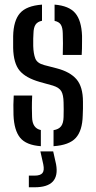

<svg xmlns="http://www.w3.org/2000/svg" viewBox="-20 -627 415 832"><path d="M212 6.5V-63Q234.5 -66.5 244.8 -80Q255 -93.5 255.5 -120Q256 -141.5 256 -152.8Q256 -164 255.5 -183Q255 -215.5 245.8 -231.5Q236.5 -247.5 209.5 -256L152 -272Q91 -289.5 64.8 -321.2Q38.5 -353 37 -419Q36.5 -448 37 -470.5Q38.5 -537.5 66.5 -569.8Q94.5 -602 162 -607V-537Q142.5 -533 134 -520.2Q125.5 -507.5 125 -482Q124.5 -473.5 124 -459.8Q123.5 -446 124 -427.5Q125 -394 133 -373.5Q141 -353 171.5 -345L225.5 -331Q283.5 -316 311.5 -283.5Q339.5 -251 339.5 -186Q339.5 -169 339.5 -156.2Q339.5 -143.5 338.5 -126.5Q337 -61 308.5 -29.5Q280 2 212 6.5ZM252 -389Q253 -412 252.8 -439Q252.5 -466 252 -482.5Q251.5 -507 243.8 -519.8Q236 -532.5 216.5 -536.5V-607Q279 -602 306 -570.2Q333 -538.5 335.5 -472Q335.5 -464.5 335.5 -448.8Q335.5 -433 335.2 -416.2Q335 -399.5 334 -389ZM38.5 -128.5Q37 -175 39.5 -213H119.5Q118 -181.5 118.2 -159Q118.5 -136.5 119 -119.5Q120 -71 157 -63.5V6.5Q93.5 2 67.2 -30.2Q41 -62.5 38.5 -128.5ZM105 184.5V134H130Q155 134 164 122.8Q173 111.5 167.5 85L155 29H210.5L223 85Q241 184.5 130.5 184.5Z"/></svg>

Font: Big Shoulders Stencil Text Medium
Style: Regular
Weight: 500
Designer: Patric King
Foundry: XO Type Co
Version: Version 1.000